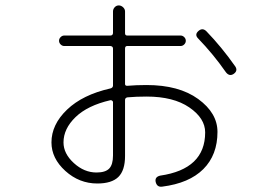

<svg xmlns="http://www.w3.org/2000/svg" viewBox="-20 -654 1040 716"><path d="M391.6 -280.3Q306.6 -260.7 261.7 -217.3Q216.8 -173.8 216.8 -123Q216.8 -81.1 255.4 -45.9Q293.9 -10.7 339.8 -10.7Q373 -10.7 387.2 -25.4Q401.4 -40 401.4 -74.2V-273.4Q401.4 -276.4 397.9 -278.8Q394.5 -281.2 391.6 -280.3ZM342.8 30.3Q275.4 30.3 223.6 -16.6Q171.9 -63.5 171.9 -123Q171.9 -189.5 230 -245.1Q288.1 -300.8 391.6 -324.2Q400.4 -326.2 401.4 -334V-472.7Q401.4 -481.4 391.6 -482.4H219.7Q211.9 -482.4 206.1 -488.3Q200.2 -494.1 200.2 -502Q200.2 -509.8 206.1 -515.6Q211.9 -521.5 219.7 -521.5H391.6Q400.4 -521.5 401.4 -530.3V-611.3Q401.4 -620.1 407.7 -627Q414.1 -633.8 422.9 -633.8Q431.6 -633.8 439 -627Q446.3 -620.1 446.3 -611.3V-530.3Q446.3 -521.5 454.1 -521.5H653.3Q661.1 -521.5 667 -515.6Q672.9 -509.8 672.9 -502Q672.9 -494.1 667 -488.3Q661.1 -482.4 653.3 -482.4H454.1Q446.3 -482.4 446.3 -472.7V-340.8Q446.3 -334 454.1 -334Q488.3 -336.9 526.4 -336.9Q647.5 -336.9 719.2 -284.7Q791 -232.4 791 -162.1Q791 -76.2 738.3 -23.4Q685.5 29.3 585 42Q565.4 44.9 560.5 24.4Q556.6 5.9 577.1 1Q745.1 -23.4 745.1 -160.2Q745.1 -212.9 686 -253.4Q627 -293.9 526.4 -293.9Q488.3 -293.9 455.1 -291Q446.3 -289.1 446.3 -281.2V-72.3Q446.3 -18.6 421.4 5.9Q396.5 30.3 342.8 30.3ZM750 -537.1Q806.6 -478.5 857.4 -406.2Q868.2 -389.6 850.6 -377.9Q835 -368.2 822.3 -384.8Q775.4 -452.1 717.8 -511.7Q705.1 -525.4 720.2 -538.6Q735.4 -551.8 750 -537.1Z"/></svg>

Font: Rounded-X Mgen+ 1mn light
Style: Regular
Weight: 200
Designer: [Source Han Sans]
Ryoko NISHIZUKA  (kana & ideographs); Paul D. Hunt (Latin, Greek & Cyrillic); Wenlong ZHANG  (bopomofo
Version: Version 1.059.20150602